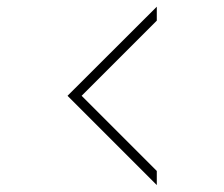

<svg xmlns="http://www.w3.org/2000/svg" viewBox="-20 -528 660 565"><path d="M441.4 -508.3V-467.3L220.2 -246.1L441.4 -24.9V16.6L178.7 -246.1Z"/></svg>

Font: Cherry
Style: Light
Weight: 300
Designer: Amin Abedi
Version: Version 1.00 ; ttfautohint (v1.6)